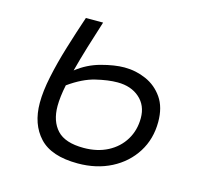

<svg xmlns="http://www.w3.org/2000/svg" viewBox="-83 -609 751 710"><g transform="rotate(15 293.0 -254.5)"><path d="M271.5 9.8Q170.4 9.8 124.5 -39.6Q78.6 -88.9 78.6 -170.9Q78.6 -215.3 90.6 -272.2Q102.5 -329.1 121.8 -392.3Q141.1 -455.6 162.1 -517.6H228Q210.9 -464.8 195.6 -414.1Q180.2 -363.3 168.5 -318.4Q209 -350.6 259.5 -364.3Q310.1 -377.9 347.7 -377.9Q391.6 -377.9 430.9 -360.6Q470.2 -343.3 495.1 -307.4Q520 -271.5 520 -215.3Q520 -149.9 487.8 -98.9Q455.6 -47.9 399.4 -19Q343.3 9.8 271.5 9.8ZM154.8 -257.8Q149.9 -234.9 147.5 -214.1Q145 -193.4 145 -176.3Q145 -118.2 176 -84.7Q207 -51.3 277.8 -51.3Q330.1 -51.3 369.9 -72Q409.7 -92.8 431.9 -129.4Q454.1 -166 454.1 -212.4Q454.1 -260.7 421.6 -289.3Q389.2 -317.9 337.4 -317.9Q301.3 -317.9 254.4 -306.6Q207.5 -295.4 154.8 -257.8Z"/></g></svg>

Font: Cascadia Code PL Light
Style: Italic
Weight: 300
Italic angle: -10°
Monospace: yes
Designer: Aaron Bell
Foundry: Saja Typeworks
Version: Version 2404.023; ttfautohint (v1.8.4)